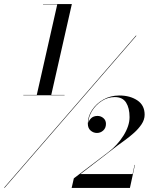

<svg xmlns="http://www.w3.org/2000/svg" viewBox="-37 -826 733 947"><path d="M78 -357.8H144.4L245.4 -804.2H175.2V-806H317.4L215.8 -357.8H281.4V-356H78ZM633 -650H636L-14 100H-17ZM398.6 -218.8Q401.2 -231.9 412.8 -243.1Q424.4 -254.2 444.2 -254.2Q460.4 -254.2 473 -243.5Q485.6 -232.8 485.6 -215.2Q485.6 -194.5 472.2 -182.4Q458.8 -170.2 441.2 -170.2Q423.6 -170.2 409.9 -182.1Q396.2 -193.9 396.2 -216.4Q396.2 -251.5 416.9 -283.2Q437.6 -315 472.9 -335Q508.1 -355 551.6 -355Q604.2 -355 640.3 -331Q676.4 -307 676.4 -260.2Q676.4 -235.9 661.3 -213.2Q646.2 -190.6 623.9 -170.7Q601.6 -150.8 579.1 -134.6Q556.5 -118.5 541.4 -107.2L359.6 32.6H617L626.6 -12.4H628.4L603.8 101H316.4L327.2 53.6L497 -75.4Q541.5 -108.8 571.8 -156.9Q602 -205 602 -248.2Q602 -293.2 584.8 -320.2Q567.5 -347.2 528.8 -347.2Q494.9 -347.2 465.3 -328.1Q435.8 -309 417.3 -279.5Q398.9 -250 398.6 -218.8Z"/></svg>

Font: Bodoni* 72 Medium
Style: Italic
Weight: 500
Italic angle: -13°
Version: Version 1.002; ttfautohint (v0.97) -l 8 -r 50 -G 200 -x 14 -